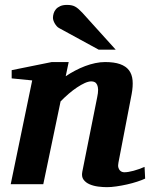

<svg xmlns="http://www.w3.org/2000/svg" viewBox="-20 -754 618 786"><path d="M574.2 -22.9Q561 -16.6 541.5 -10.3Q522 -3.9 500.2 1Q478.5 5.9 456.8 9Q435.1 12.2 418 12.2Q401.4 12.2 382.1 9.8Q362.8 7.3 346.9 0.5Q331.1 -6.3 322 -18.6Q313 -30.8 316.9 -50.8L377.9 -356Q381.8 -374 381.6 -386.5Q381.3 -398.9 377.7 -406.7Q374 -414.6 367.9 -417.7Q361.8 -420.9 354 -420.9Q342.3 -420.9 327.1 -414.1Q312 -407.2 295.2 -396Q278.3 -384.8 261 -369.9Q243.7 -355 228 -338.9L157.2 0H23.9L111.8 -424.8L27.8 -433.1V-466.8L191.9 -500H261.2L249 -441.9Q267.1 -454.1 287.4 -464.8Q307.6 -475.6 328.4 -483.4Q349.1 -491.2 369.9 -495.6Q390.6 -500 410.2 -500Q447.3 -500 471.4 -491.5Q495.6 -482.9 508.1 -466.3Q520.5 -449.7 522.7 -425.3Q524.9 -400.9 519 -369.1L464.8 -87.9Q462.4 -75.7 464.6 -68.1Q466.8 -60.5 470.9 -56.2Q475.1 -51.8 480 -50.3Q484.9 -48.8 488.8 -48.8Q504.4 -48.8 526.9 -54.9Q549.3 -61 571.8 -70.8ZM383.8 -550.8 221.7 -639.2Q216.3 -642.1 211.9 -647.2Q207.5 -652.3 204.1 -658.2Q200.7 -664.1 198.7 -670.2Q196.8 -676.3 196.8 -681.2Q196.8 -689.9 199.7 -699.5Q202.6 -709 209.2 -716.6Q215.8 -724.1 226.8 -729Q237.8 -733.9 253.9 -733.9Q264.2 -733.9 272 -732.4Q279.8 -731 286.9 -727.3Q293.9 -723.6 301 -717.5Q308.1 -711.4 316.9 -702.1L453.6 -550.8Z"/></svg>

Font: Charis SIL APac
Style: Bold Italic
Weight: 700
Italic angle: -11°
Foundry: SIL International
Version: Version 5.000